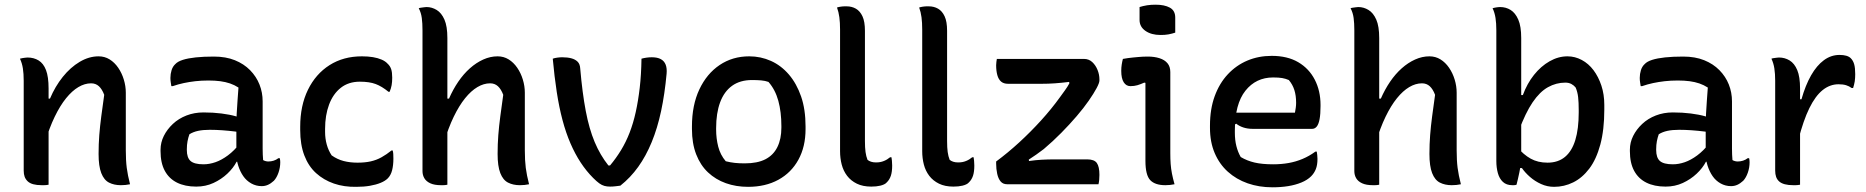

<svg xmlns="http://www.w3.org/2000/svg" viewBox="-20 -785 7950 818"><path d="M534 0Q524 2 515 3Q506 4 495 4Q466 4 444.5 -7Q423 -18 411.5 -47.5Q400 -77 400 -129Q400 -171 403 -209.5Q406 -248 411.5 -289.5Q417 -331 424 -381Q415 -405 401.5 -417.5Q388 -430 368 -430Q341 -430 314 -414Q287 -398 261.5 -366.5Q236 -335 213 -287.5Q190 -240 171 -176L169 -365H193Q215 -417 247.5 -457.5Q280 -498 319.5 -521.5Q359 -545 400 -545Q426 -545 447 -532Q468 -519 483.5 -496.5Q499 -474 507.5 -446Q516 -418 516 -390Q516 -349 516 -308Q516 -267 516 -226Q516 -185 516 -144Q516 -101 520 -70Q524 -39 534 0ZM187 2Q182 3 177 3.5Q172 4 167.5 4Q163 4 158 4Q137 4 122 0Q107 -4 98 -12.5Q89 -21 85 -32Q81 -43 81 -58Q81 -109 81 -158Q81 -207 81 -254.5Q81 -302 81 -348.5Q81 -395 81 -441Q81 -471 77.5 -493.5Q74 -516 65 -535Q71 -537 76 -537.5Q81 -538 86.5 -539Q92 -540 97 -540Q124 -540 144.5 -527.5Q165 -515 176 -486.5Q187 -458 187 -408Q187 -339 187 -268.5Q187 -198 187 -129.5Q187 -61 187 2Z M1099 -353Q1099 -328 1099 -303Q1099 -278 1099 -253Q1099 -228 1099 -202.5Q1099 -177 1099 -152Q1099 -138 1099.5 -126.5Q1100 -115 1101 -103Q1106 -100 1112 -98.5Q1118 -97 1123 -97Q1135 -97 1146 -100.5Q1157 -104 1166 -111H1172Q1173 -106 1173.5 -102.5Q1174 -99 1174 -94Q1174 -71 1166.5 -49.5Q1159 -28 1147 -15Q1134 -3 1121.5 2.5Q1109 8 1095 8Q1071 8 1050.5 -3.5Q1030 -15 1016.5 -34.5Q1003 -54 995 -79Q987 -104 987 -130Q987 -158 987 -187.5Q987 -217 987 -240Q987 -274 988.5 -302Q990 -330 992 -357Q994 -384 996 -412Q979 -423 960 -429.5Q941 -436 918.5 -439Q896 -442 868 -442Q838 -442 812 -439Q786 -436 762.5 -431Q739 -426 716 -418H710Q709 -425 707.5 -434Q706 -443 706 -453Q706 -470 711 -486Q716 -502 727 -512Q737 -523 759 -530Q781 -537 814 -540.5Q847 -544 891 -544Q942 -544 980.5 -528.5Q1019 -513 1045.5 -486Q1072 -459 1085.5 -425Q1099 -391 1099 -353ZM776 -146Q776 -113 792 -99Q808 -85 847 -85Q872 -85 898 -94Q924 -103 951 -123Q978 -143 1003 -175L1004 -96H988Q974 -69 948.5 -45Q923 -21 889.5 -5.5Q856 10 816 10Q768 10 734 -7Q700 -24 682 -57.5Q664 -91 664 -141V-147Q664 -178 678 -206Q692 -234 716.5 -257Q741 -280 774.5 -293Q808 -306 847 -306Q888 -306 923.5 -301.5Q959 -297 985 -289.5Q1011 -282 1021 -273Q1027 -268 1031 -260.5Q1035 -253 1037 -241.5Q1039 -230 1039 -214Q1011 -221 983 -224.5Q955 -228 927.5 -230Q900 -232 874 -232Q845 -232 824 -227.5Q803 -223 787 -213Q782 -199 779 -183.5Q776 -168 776 -149Z M1522 -545Q1548 -545 1569 -541.5Q1590 -538 1606 -531Q1622 -524 1631 -514Q1642 -504 1646.5 -490.5Q1651 -477 1651 -454Q1651 -436 1648.5 -422Q1646 -408 1640 -394H1635Q1607 -417 1580.5 -427Q1554 -437 1513 -437Q1465 -437 1432 -411Q1399 -385 1382 -339.5Q1365 -294 1365 -236V-223Q1365 -195 1372 -169.5Q1379 -144 1393 -123Q1417 -106 1444 -99Q1471 -92 1503 -92Q1535 -92 1559.5 -97.5Q1584 -103 1605.5 -115Q1627 -127 1648 -144H1653Q1655 -137 1655.5 -129Q1656 -121 1656 -109Q1656 -81 1650.5 -59.5Q1645 -38 1632 -25Q1621 -14 1601.5 -6Q1582 2 1556 6.5Q1530 11 1498 11Q1446 12 1402.5 -3Q1359 -18 1326.5 -47.5Q1294 -77 1276.5 -123Q1259 -169 1259 -231V-245Q1259 -335 1292 -402.5Q1325 -470 1384 -507.5Q1443 -545 1522 -545Z M1859 4Q1831 4 1813.5 -4Q1796 -12 1788 -25.5Q1780 -39 1780 -56Q1780 -138 1780 -213Q1780 -288 1780 -359Q1780 -430 1780 -503.5Q1780 -577 1780 -656Q1780 -686 1777 -708.5Q1774 -731 1764 -750Q1770 -752 1775.5 -752.5Q1781 -753 1786.5 -754Q1792 -755 1797 -755Q1820 -755 1840.5 -742.5Q1861 -730 1873.5 -701.5Q1886 -673 1886 -623Q1886 -543 1886 -465Q1886 -387 1886 -309.5Q1886 -232 1886 -154.5Q1886 -77 1886 2Q1881 3 1876.5 3.5Q1872 4 1868 4Q1864 4 1859 4ZM1871 -176 1869 -365H1893Q1910 -404 1932.5 -437Q1955 -470 1982 -494Q2009 -518 2039 -531.5Q2069 -545 2100 -545Q2126 -545 2147 -532Q2168 -519 2183.5 -496.5Q2199 -474 2207.5 -446Q2216 -418 2216 -390Q2216 -349 2216 -308Q2216 -267 2216 -226Q2216 -185 2216 -144Q2216 -101 2220 -70Q2224 -39 2234 0Q2224 2 2215 3Q2206 4 2195 4Q2166 4 2144.5 -7Q2123 -18 2111.5 -47.5Q2100 -77 2100 -129Q2100 -171 2103 -209.5Q2106 -248 2111.5 -289.5Q2117 -331 2124 -381Q2115 -405 2101.5 -417.5Q2088 -430 2068 -430Q2041 -430 2014 -414Q1987 -398 1961.5 -366.5Q1936 -335 1913 -287.5Q1890 -240 1871 -176Z M2375 -541Q2398 -541 2414.5 -536.5Q2431 -532 2441 -522Q2451 -512 2452 -493Q2461 -389 2475.5 -312.5Q2490 -236 2513.5 -180Q2537 -124 2572 -80H2579Q2605 -111 2626 -145.5Q2647 -180 2662.5 -220Q2678 -260 2688.5 -307.5Q2699 -355 2705.5 -411Q2712 -467 2713 -535Q2724 -538 2735 -539.5Q2746 -541 2757 -541Q2781 -541 2795.5 -533Q2810 -525 2816 -509.5Q2822 -494 2820 -471Q2812 -384 2796.5 -311.5Q2781 -239 2756.5 -179.5Q2732 -120 2699 -74Q2666 -28 2623 6Q2615 7 2603 8.5Q2591 10 2579 10Q2566 10 2555 7Q2544 4 2533 -4Q2522 -12 2507 -27Q2478 -56 2454 -92.5Q2430 -129 2410.5 -174Q2391 -219 2376.5 -273.5Q2362 -328 2352 -393Q2342 -458 2335 -535Q2343 -538 2354.5 -539.5Q2366 -541 2375 -541Z M3172 -545Q3221 -545 3264.5 -525.5Q3308 -506 3341 -467.5Q3374 -429 3393 -374Q3412 -319 3412 -246V-235Q3412 -160 3381.5 -104.5Q3351 -49 3296 -19Q3241 11 3167 11Q3116 11 3072.5 -4.5Q3029 -20 2996.5 -50.5Q2964 -81 2946 -127.5Q2928 -174 2928 -235V-246Q2928 -337 2959.5 -404Q2991 -471 3046 -508Q3101 -545 3172 -545ZM3184 -444Q3133 -444 3099 -419.5Q3065 -395 3048 -349Q3031 -303 3031 -239V-233Q3031 -195 3040 -160Q3049 -125 3072 -98Q3092 -93 3110.5 -91Q3129 -89 3153 -89Q3207 -89 3241 -106.5Q3275 -124 3292 -158.5Q3309 -193 3309 -241V-248Q3309 -308 3296 -355.5Q3283 -403 3254 -436Q3240 -441 3223 -442.5Q3206 -444 3184 -444Z M3559 -659Q3559 -689 3556 -711.5Q3553 -734 3546 -753Q3549 -754 3553 -755Q3557 -756 3561 -756.5Q3565 -757 3569 -757.5Q3573 -758 3577.5 -758Q3582 -758 3587 -758Q3609 -758 3626.5 -748Q3644 -738 3654.5 -715.5Q3665 -693 3665 -654Q3665 -608 3665 -561Q3665 -514 3665 -466.5Q3665 -419 3665 -372Q3665 -325 3665 -278Q3665 -231 3665 -184Q3665 -156 3667.5 -137.5Q3670 -119 3676 -104Q3682 -99 3691 -96Q3700 -93 3712 -93Q3722 -93 3730 -94.5Q3738 -96 3745.5 -99Q3753 -102 3759.5 -106Q3766 -110 3772 -115H3778Q3779 -108 3780 -100Q3781 -92 3781 -80Q3781 -53 3775.5 -36.5Q3770 -20 3759 -9Q3754 -3 3746.5 0.5Q3739 4 3730.5 6Q3722 8 3712.5 9Q3703 10 3692 10Q3656 10 3630.5 -2.5Q3605 -15 3589 -36Q3573 -57 3566 -84Q3559 -111 3559 -141Q3559 -207 3559 -273Q3559 -339 3559 -404Q3559 -469 3559 -533Q3559 -597 3559 -659Z M3909 -659Q3909 -689 3906 -711.5Q3903 -734 3896 -753Q3899 -754 3903 -755Q3907 -756 3911 -756.5Q3915 -757 3919 -757.5Q3923 -758 3927.5 -758Q3932 -758 3937 -758Q3959 -758 3976.5 -748Q3994 -738 4004.5 -715.5Q4015 -693 4015 -654Q4015 -608 4015 -561Q4015 -514 4015 -466.5Q4015 -419 4015 -372Q4015 -325 4015 -278Q4015 -231 4015 -184Q4015 -156 4017.5 -137.5Q4020 -119 4026 -104Q4032 -99 4041 -96Q4050 -93 4062 -93Q4072 -93 4080 -94.5Q4088 -96 4095.5 -99Q4103 -102 4109.5 -106Q4116 -110 4122 -115H4128Q4129 -108 4130 -100Q4131 -92 4131 -80Q4131 -53 4125.5 -36.5Q4120 -20 4109 -9Q4104 -3 4096.5 0.5Q4089 4 4080.5 6Q4072 8 4062.5 9Q4053 10 4042 10Q4006 10 3980.5 -2.5Q3955 -15 3939 -36Q3923 -57 3916 -84Q3909 -111 3909 -141Q3909 -207 3909 -273Q3909 -339 3909 -404Q3909 -469 3909 -533Q3909 -597 3909 -659Z M4227 -534H4598Q4619 -534 4633.5 -520.5Q4648 -507 4656 -487Q4664 -467 4664 -447V-442Q4664 -432 4652 -409.5Q4640 -387 4618.5 -356Q4597 -325 4567 -290Q4537 -255 4501.5 -219Q4466 -183 4427 -150Q4411 -138 4395 -126.5Q4379 -115 4363 -105L4364 -99Q4391 -103 4418 -104.5Q4445 -106 4473 -106H4612Q4642 -106 4653 -90.5Q4664 -75 4664 -40Q4664 -29 4663 -18.5Q4662 -8 4660 0H4271Q4253 0 4243 -12Q4233 -24 4228.5 -44.5Q4224 -65 4224 -88V-97Q4274 -134 4322.5 -178.5Q4371 -223 4415.5 -272Q4460 -321 4496 -371Q4506 -385 4517 -400Q4528 -415 4536 -430L4535 -436Q4502 -432 4474.5 -430Q4447 -428 4417 -428H4275Q4256 -428 4245 -437.5Q4234 -447 4229 -465Q4224 -483 4224 -507Q4224 -514 4225 -521Q4226 -528 4227 -534Z M4860 -100Q4860 -128 4860 -161Q4860 -194 4860 -228.5Q4860 -263 4860 -298Q4860 -333 4860 -367Q4860 -401 4860 -432L4855 -433Q4848 -430 4840.5 -427Q4833 -424 4826 -422Q4819 -420 4811.5 -419Q4804 -418 4796 -418Q4778 -418 4767.5 -434.5Q4757 -451 4757 -483Q4757 -497 4759 -510Q4761 -523 4764 -534Q4775 -536 4785.5 -537.5Q4796 -539 4807 -540Q4818 -541 4828.5 -542Q4839 -543 4849 -543.5Q4859 -544 4870 -544Q4898 -544 4920 -537Q4942 -530 4954 -515.5Q4966 -501 4966 -478Q4966 -437 4966 -393Q4966 -349 4966 -304Q4966 -259 4966 -215.5Q4966 -172 4966 -132Q4966 -107 4967.5 -86.5Q4969 -66 4973 -45.5Q4977 -25 4984 0Q4974 2 4964.5 3Q4955 4 4945 4Q4901 4 4880.5 -17.5Q4860 -39 4860 -100ZM4835 -755Q4841 -757 4849.5 -759Q4858 -761 4867 -762.5Q4876 -764 4885.5 -764.5Q4895 -765 4904 -765Q4941 -765 4964 -752.5Q4987 -740 4987 -710V-646Q4981 -644 4973.5 -642Q4966 -640 4958 -638.5Q4950 -637 4941.5 -636.5Q4933 -636 4924 -636Q4885 -636 4860 -653.5Q4835 -671 4835 -700Z M5398 -547Q5465 -547 5511 -520Q5557 -493 5581.5 -445.5Q5606 -398 5606 -338V-333Q5606 -299 5602 -277.5Q5598 -256 5590 -246Q5582 -236 5570 -236H5318Q5295 -236 5277 -242Q5259 -248 5247 -258L5229 -248L5230 -305H5497Q5499 -315 5500.5 -326Q5502 -337 5502 -347Q5502 -378 5494.5 -401.5Q5487 -425 5471 -444Q5457 -450 5442.5 -452.5Q5428 -455 5404 -455Q5331 -455 5286 -398.5Q5241 -342 5241 -229V-220Q5241 -188 5247.5 -162.5Q5254 -137 5266 -116Q5293 -100 5325 -92.5Q5357 -85 5404 -85Q5439 -85 5470 -90.5Q5501 -96 5529.5 -108Q5558 -120 5584 -139H5590Q5591 -132 5592 -124.5Q5593 -117 5593 -108Q5593 -82 5586 -64.5Q5579 -47 5566 -34Q5550 -18 5524.5 -7.5Q5499 3 5468 8Q5437 13 5401 13Q5344 13 5295.5 -4Q5247 -21 5211 -53.5Q5175 -86 5155 -133Q5135 -180 5135 -240V-250Q5135 -320 5155 -375Q5175 -430 5211 -468.5Q5247 -507 5294.5 -527Q5342 -547 5398 -547Z M5829 4Q5801 4 5783.5 -4Q5766 -12 5758 -25.5Q5750 -39 5750 -56Q5750 -138 5750 -213Q5750 -288 5750 -359Q5750 -430 5750 -503.5Q5750 -577 5750 -656Q5750 -686 5747 -708.5Q5744 -731 5734 -750Q5740 -752 5745.5 -752.5Q5751 -753 5756.5 -754Q5762 -755 5767 -755Q5790 -755 5810.5 -742.5Q5831 -730 5843.5 -701.5Q5856 -673 5856 -623Q5856 -543 5856 -465Q5856 -387 5856 -309.5Q5856 -232 5856 -154.5Q5856 -77 5856 2Q5851 3 5846.5 3.5Q5842 4 5838 4Q5834 4 5829 4ZM5841 -176 5839 -365H5863Q5880 -404 5902.5 -437Q5925 -470 5952 -494Q5979 -518 6009 -531.5Q6039 -545 6070 -545Q6096 -545 6117 -532Q6138 -519 6153.5 -496.5Q6169 -474 6177.5 -446Q6186 -418 6186 -390Q6186 -349 6186 -308Q6186 -267 6186 -226Q6186 -185 6186 -144Q6186 -101 6190 -70Q6194 -39 6204 0Q6194 2 6185 3Q6176 4 6165 4Q6136 4 6114.5 -7Q6093 -18 6081.5 -47.5Q6070 -77 6070 -129Q6070 -171 6073 -209.5Q6076 -248 6081.5 -289.5Q6087 -331 6094 -381Q6085 -405 6071.5 -417.5Q6058 -430 6038 -430Q6011 -430 5984 -414Q5957 -398 5931.5 -366.5Q5906 -335 5883 -287.5Q5860 -240 5841 -176Z M6441 2Q6439 3 6435.5 3.5Q6432 4 6429 4Q6426 4 6423 4Q6398 4 6383 -10Q6368 -24 6361.5 -47.5Q6355 -71 6355 -99Q6355 -175 6355 -244.5Q6355 -314 6355 -380Q6355 -446 6355 -514Q6355 -582 6355 -656Q6355 -686 6351.5 -708.5Q6348 -731 6339 -750Q6343 -751 6347 -752Q6351 -753 6355 -753.5Q6359 -754 6363 -754.5Q6367 -755 6371 -755Q6396 -755 6416 -742.5Q6436 -730 6448.5 -701.5Q6461 -673 6461 -623Q6461 -561 6461 -499.5Q6461 -438 6461 -377.5Q6461 -317 6461 -256Q6461 -195 6461 -134Q6461 -121 6460 -106.5Q6459 -92 6457.5 -78Q6456 -64 6453 -50Q6450 -36 6447 -22.5Q6444 -9 6441 2ZM6444 -69V-158Q6471 -126 6501.5 -109Q6532 -92 6573 -92Q6618 -92 6647.5 -116.5Q6677 -141 6691.5 -188.5Q6706 -236 6706 -306V-316Q6706 -349 6703.5 -371Q6701 -393 6693 -412Q6686 -421 6675 -427Q6664 -433 6649 -433Q6610 -433 6575 -413.5Q6540 -394 6509.5 -349Q6479 -304 6451 -228V-380H6468Q6486 -429 6515.5 -466Q6545 -503 6582 -524Q6619 -545 6658 -545Q6690 -545 6719 -529.5Q6748 -514 6769 -486Q6790 -458 6802.5 -420.5Q6815 -383 6815 -338V-318Q6815 -232 6798 -169Q6781 -106 6751 -66.5Q6721 -27 6682.5 -8Q6644 11 6601 11Q6572 11 6545.5 -1Q6519 -13 6498 -31.5Q6477 -50 6464 -69Z M7359 -353Q7359 -328 7359 -303Q7359 -278 7359 -253Q7359 -228 7359 -202.5Q7359 -177 7359 -152Q7359 -138 7359.5 -126.5Q7360 -115 7361 -103Q7366 -100 7372 -98.5Q7378 -97 7383 -97Q7395 -97 7406 -100.5Q7417 -104 7426 -111H7432Q7433 -106 7433.5 -102.5Q7434 -99 7434 -94Q7434 -71 7426.5 -49.5Q7419 -28 7407 -15Q7394 -3 7381.5 2.5Q7369 8 7355 8Q7331 8 7310.5 -3.5Q7290 -15 7276.5 -34.5Q7263 -54 7255 -79Q7247 -104 7247 -130Q7247 -158 7247 -187.5Q7247 -217 7247 -240Q7247 -274 7248.5 -302Q7250 -330 7252 -357Q7254 -384 7256 -412Q7239 -423 7220 -429.5Q7201 -436 7178.5 -439Q7156 -442 7128 -442Q7098 -442 7072 -439Q7046 -436 7022.5 -431Q6999 -426 6976 -418H6970Q6969 -425 6967.5 -434Q6966 -443 6966 -453Q6966 -470 6971 -486Q6976 -502 6987 -512Q6997 -523 7019 -530Q7041 -537 7074 -540.5Q7107 -544 7151 -544Q7202 -544 7240.5 -528.5Q7279 -513 7305.5 -486Q7332 -459 7345.5 -425Q7359 -391 7359 -353ZM7036 -146Q7036 -113 7052 -99Q7068 -85 7107 -85Q7132 -85 7158 -94Q7184 -103 7211 -123Q7238 -143 7263 -175L7264 -96H7248Q7234 -69 7208.5 -45Q7183 -21 7149.5 -5.5Q7116 10 7076 10Q7028 10 6994 -7Q6960 -24 6942 -57.5Q6924 -91 6924 -141V-147Q6924 -178 6938 -206Q6952 -234 6976.5 -257Q7001 -280 7034.5 -293Q7068 -306 7107 -306Q7148 -306 7183.5 -301.5Q7219 -297 7245 -289.5Q7271 -282 7281 -273Q7287 -268 7291 -260.5Q7295 -253 7297 -241.5Q7299 -230 7299 -214Q7271 -221 7243 -224.5Q7215 -228 7187.5 -230Q7160 -232 7134 -232Q7105 -232 7084 -227.5Q7063 -223 7047 -213Q7042 -199 7039 -183.5Q7036 -168 7036 -149Z M7642 -362H7655Q7672 -422 7696 -464Q7720 -506 7750.5 -528.5Q7781 -551 7817 -551Q7834 -551 7846 -547.5Q7858 -544 7865 -537Q7875 -527 7879.5 -511.5Q7884 -496 7884 -469Q7884 -461 7883.5 -453.5Q7883 -446 7882 -438.5Q7881 -431 7879 -424Q7877 -417 7875 -410H7869Q7858 -418 7845 -422Q7832 -426 7813 -426Q7776 -426 7745 -401Q7714 -376 7688.5 -324Q7663 -272 7642 -190ZM7649 2Q7643 3 7638.5 3.5Q7634 4 7629.5 4Q7625 4 7620 4Q7599 4 7584 0Q7569 -4 7560 -12Q7551 -20 7547 -31.5Q7543 -43 7543 -58Q7543 -99 7543 -138.5Q7543 -178 7543 -216.5Q7543 -255 7543 -292.5Q7543 -330 7543 -367Q7543 -404 7543 -441Q7543 -471 7539.5 -493.5Q7536 -516 7527 -535Q7532 -537 7537.5 -537.5Q7543 -538 7548.5 -539Q7554 -540 7559 -540Q7584 -540 7604.5 -527.5Q7625 -515 7637 -486.5Q7649 -458 7649 -408Q7649 -367 7649 -324.5Q7649 -282 7649 -240Q7649 -198 7649 -156.5Q7649 -115 7649 -75.5Q7649 -36 7649 2Z"/></svg>

Font: Recursive Casual Medium
Style: Regular
Weight: 500
Version: Version 1.047